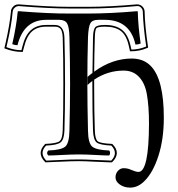

<svg xmlns="http://www.w3.org/2000/svg" viewBox="-62 -707 816 879"><path d="M255.9 -536.1Q254.9 -583 245.4 -599.6Q235.8 -616.2 209 -616.2H149.9Q46.9 -616.2 18.1 -500Q5.9 -500 -5.9 -504.9Q13.2 -588.9 19 -652.8Q19 -655.8 22.9 -655.8Q162.1 -644.5 255.9 -645H341.8Q440.9 -645 565.9 -655.8Q568.8 -655.8 568.8 -652.8Q570.8 -583 582 -507.8Q570.8 -502.9 558.1 -502.9Q533.2 -615.7 418.9 -616.2H387.2Q360.4 -616.2 351.6 -600.1Q342.8 -584 340.8 -536.1Q337.9 -441.9 337.9 -319.8Q337.9 -232.9 340.8 -108.9Q341.8 -49.8 361.3 -34.9Q380.9 -20 438 -18.1Q441.9 -14.2 441.9 -7.1Q441.9 0 438 4.9Q418 4.9 373.5 2.4Q329.1 0 299.1 0Q269 0 223.6 2.4Q178.2 4.9 159.2 4.9Q147.9 -6.3 159.2 -18.1Q216.3 -20 235.6 -34.9Q254.9 -49.8 255.9 -108.9Q258.8 -233.9 258.8 -320.8Q258.8 -429.2 255.9 -536.1ZM225.1 -535.2Q224.6 -552.2 220.9 -563.5Q217.3 -574.7 210.7 -578.9Q204.1 -583 200 -584Q195.8 -585 189 -585H149.9Q108.9 -585 84.7 -563.5Q60.5 -542 48.3 -492.7L42 -469.2H39.1Q0.5 -469.2 -38.6 -484.4L-42 -486.3L-36.1 -511.7Q-17.6 -593.3 -11.7 -655.3V-659.7Q-11.7 -659.7 -8.8 -666.5Q-6.3 -673.3 2 -680.2Q10.3 -687 23.9 -687H24.4Q163.1 -675.8 255.9 -675.8H341.8Q439 -675.8 564.5 -687Q580.6 -687 590.3 -676.8Q600.1 -666.5 600.1 -653.3Q601.6 -585 615.7 -492.2L616.2 -489.3L613.3 -487.8Q577.1 -471.7 536.1 -472.2H533.2L527.8 -496.1Q517.1 -545.4 491.2 -565.2Q465.3 -585 418.9 -585Q384.8 -585 378.9 -577.4Q373 -569.8 372.1 -535.2Q369.6 -452.6 369.1 -378.9Q451.7 -439 541 -439Q595.7 -439 628.9 -404.3Q688 -342.8 688 -168Q688 -69.8 663.1 7.1Q638.2 84 599.1 122.1Q569.3 151.9 534.2 151.9Q506.3 151.9 486.6 137.9Q466.8 124 466.8 105Q466.8 87.9 477.8 75.4Q488.8 63 503.9 63Q522.9 63 539.1 70.8Q559.1 79.6 571.8 80.1Q619.6 80.1 620.1 -142.1Q620.1 -219.7 610.4 -275.6Q600.6 -331.5 568.8 -360.4Q543 -383.8 503.9 -383.8Q431.2 -383.8 369.1 -342.3V-319.8Q369.1 -191.9 372.1 -109.9Q373.5 -69.3 385.5 -60.1Q397.5 -50.8 449.2 -48.3H451.2L452.6 -47.4Q493.7 -6.3 451.7 35.2L450.7 36.1H437.5Q413.1 35.6 369.4 33.2Q325.7 30.8 298.8 30.8Q264.6 30.8 216.3 33.2Q168 35.6 147.9 36.1H146.5L145 35.2Q103.5 -6.3 144.5 -47.4L145.5 -48.3H147Q196.8 -50.3 210.2 -60.3Q223.6 -70.3 225.1 -109.4Q228 -195.8 228 -320.8Q228 -447.3 225.1 -535.2ZM232.9 -535.2Q235.8 -447.3 235.8 -320.8Q235.8 -195.8 232.9 -108.9Q231.4 -67.9 215.3 -55.2Q199.2 -42.5 148.9 -40.5Q116.2 -6.3 149.9 28.3Q168 27.8 216.3 25.4Q264.6 22.9 298.8 22.9Q325.7 22.9 369.6 25.1Q413.6 27.3 437.5 27.8L447.3 28.3Q480.5 -6.3 447.8 -40.5Q395.5 -43 380.6 -54.7Q365.7 -66.4 363.8 -109.4Q360.8 -191.4 360.8 -319.8V-336.4Q349.6 -328.1 338.9 -317.9V-355Q349.1 -364.3 361.3 -373Q361.8 -448.2 363.8 -535.2Q364.7 -571.3 373.8 -582Q382.8 -592.8 418.9 -592.8Q467.3 -592.8 495.6 -571Q523.9 -549.3 535.6 -498L539.6 -480Q575.2 -480.5 607.4 -494.1Q593.8 -586.4 591.8 -653.3Q591.8 -663.1 584.2 -671.6Q576.7 -680.2 565.4 -679.2Q439 -668 341.8 -668H255.9Q163.1 -668 23.9 -679.2Q13.7 -678.7 6.8 -672.9Q0 -667 -1 -664.1Q-2 -661.1 -3.9 -654.3Q-9.3 -592.3 -28.3 -510.3L-32.7 -491.2Q1.5 -477.5 36.1 -477.1L40.5 -494.6Q53.2 -545.9 79.8 -569.3Q106.4 -592.8 149.9 -592.8H189Q231 -592.8 232.9 -535.2Z"/></svg>

Font: Linux Libertine Initials
Style: Initials
Weight: 400
Designer: Philipp H. Poll
Foundry: Philipp H. Poll
Version: Version 5.0.6